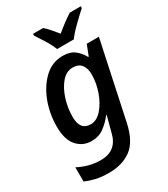

<svg xmlns="http://www.w3.org/2000/svg" viewBox="-240 -872 1065 1219"><g transform="rotate(-30 293.0 -263.0)"><path d="M188 240Q287 240 352 191.5Q417 143 443 22L563 -541H474L444 -464H440Q420 -501 388 -526Q356 -551 303 -551Q225 -551 167.5 -497Q110 -443 78 -358.5Q46 -274 46 -180Q46 -84 88 -37Q130 10 193 10Q246 10 285 -18.5Q324 -47 354 -87H358Q358 -87 349.5 -56Q341 -25 334 3L327 30Q299 144 183 144Q138 144 94.5 132Q51 120 19 102V206Q52 221 92.5 230.5Q133 240 188 240ZM242 -85Q164 -85 164 -182Q164 -249 184 -311.5Q204 -374 239 -414.5Q274 -455 320 -455Q363 -455 383.5 -428.5Q404 -402 404 -358Q404 -294 381.5 -231Q359 -168 322 -126.5Q285 -85 242 -85ZM294 -606H417Q441 -640 486.5 -684Q532 -728 560 -753V-766H480Q423 -730 363 -679Q344 -703 323 -726.5Q302 -750 284 -766H210V-753Q229 -724 254.5 -683.5Q280 -643 294 -606Z"/></g></svg>

Font: Noto Sans UI Medium
Style: Italic
Weight: 500
Italic angle: -12°
Designer: Monotype Design Team
Foundry: Monotype Imaging Inc.
Version: Version 1.901